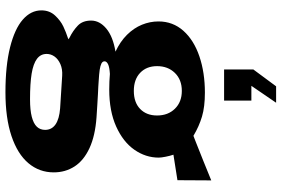

<svg xmlns="http://www.w3.org/2000/svg" viewBox="-177 -637 984 670"><g transform="rotate(90 315.0 -302.0)"><path d="M222.5 -694.2 281.2 -773.5H338.5L279.5 -687.2H331V-592H222.5ZM16.2 45.5Q16.2 17.1 34.2 -2.2Q52.2 -21.5 72.6 -31.1Q93 -40.6 112.2 -46.8L117.2 -49.2Q116.1 -49.9 114.6 -50.7Q113.1 -51.5 111.6 -52.5Q87.2 -64.5 69.5 -81.4Q51.8 -98.2 51.8 -128Q51.8 -157.6 79.6 -180.9Q107.4 -204.2 160.2 -213Q125 -229.4 101.4 -253.2Q77.9 -277 66.3 -305.2Q54.8 -333.4 54.8 -363Q54.8 -413.2 87.4 -449.9Q120.1 -486.6 176.7 -505.8Q233.2 -525 303.2 -525Q352.9 -525 386.7 -514.9Q420.5 -504.9 454 -485Q457.4 -486.4 461.6 -487.9Q465.8 -489.5 470.2 -491.2Q502.1 -503.8 542.1 -519.8Q582 -535.8 609.5 -547.2L608.8 -429.2L519.8 -415.2Q523.8 -403.8 526.9 -388.1Q530 -372.5 530 -363.8Q530 -318.4 502.6 -279Q475.1 -239.6 421.5 -215.4Q367.9 -191.2 292.5 -191.2Q280.5 -191.2 263.9 -191.8Q247.4 -192.4 238 -193.5Q214.2 -192 204.1 -187.1Q194 -182.1 194 -174.8Q194 -167.8 201.7 -163.9Q209.4 -160.1 223.5 -157.9Q237.6 -155.8 264.6 -154.2L283 -153L308.1 -151.8Q325 -150.8 345.8 -149.6Q366.5 -148.5 389.5 -146.8Q454 -142.2 497.1 -122.2Q540.1 -102.2 560.8 -70.2Q581.5 -38.1 581.5 2.5Q581.5 52.8 549.5 90.8Q517.5 128.8 454.8 149.9Q392 171 302 171Q209.5 171 145.2 154.9Q80.9 138.8 48.6 110.6Q16.2 82.4 16.2 45.5ZM433.2 32.5Q433.2 9.5 414.1 -3.8Q395 -17 357.8 -19.8L244.2 -27Q221.4 -28.4 203.9 -20.8Q186.4 -13.1 177.3 -0.4Q168.2 12.4 168.2 27.2Q168.2 48.2 185.4 61.1Q202.6 73.9 237 79.6Q271.4 85.2 326.8 85.2Q363.9 85.2 387.6 79.1Q411.2 73 422.2 61.4Q433.2 49.9 433.2 32.5ZM383 -358.2Q383 -396.4 359.4 -420.4Q335.8 -444.5 297.2 -444.5Q257.9 -444.5 234.3 -420.1Q210.8 -395.8 210.8 -358.2Q210.8 -321.4 234 -299.2Q257.2 -277 297.2 -277Q337.5 -277 360.2 -299.1Q383 -321.1 383 -358.2Z"/></g></svg>

Font: Public Sans VF
Style: Regular
Weight: 400
Designer: Pablo Impallari, Rodrigo Fuenzalida (Modified by Dan O. Williams and USWDS)
Version: Version 1.003